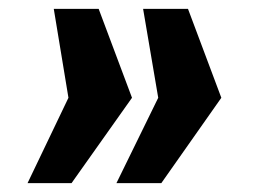

<svg xmlns="http://www.w3.org/2000/svg" viewBox="-20 -471 579 432"><path d="M242 -59 336 -251 302 -451H403L478 -251L343 -59ZM42 -59 134 -251 101 -451H202L277 -251L141 -59Z"/></svg>

Font: Public Sans Black
Style: Italic
Weight: 900
Italic angle: -8°
Designer: The Public Sans project authors (U.S. Web Design System). Libre Franklin designed by Pablo Impallari and Rodrigo Fuenzal
Version: Version 1.007; ttfautohint (v1.8.1) -l 8 -r 50 -G 200 -x 14 